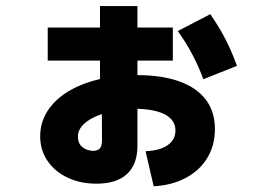

<svg xmlns="http://www.w3.org/2000/svg" viewBox="-20 -620 904 646"><path d="M570.3 -180.7Q570.3 -214.8 537.6 -233.4Q504.9 -252 442.4 -253.9V-128.9Q442.4 -66.9 407.2 -34.4Q372.1 -2 304.7 -2Q250 -2 207 -22.5Q164.1 -43 139.6 -79.1Q115.2 -115.2 115.2 -161.1Q115.2 -207.5 139.6 -246.1Q164.1 -284.7 209.5 -312.3Q254.9 -339.8 316.4 -354V-416H140.6V-527.3H316.4V-599.6H442.4V-527.3H561.5V-416H442.4V-367.2Q525.4 -367.2 584 -345.9Q642.6 -324.7 672.9 -284.2Q703.1 -243.7 703.1 -185.5Q703.1 -130.9 677.5 -88.6Q651.9 -46.4 605.2 -21.5Q558.6 3.4 497.1 6.8L469.7 -111.3Q517.1 -112.8 543.7 -131.3Q570.3 -149.9 570.3 -180.7ZM578.1 -515.6 687.5 -572.3Q716.3 -531.2 737.8 -489.7Q759.3 -448.2 777.3 -398.4L664.1 -353.5Q632.3 -440.4 578.1 -515.6ZM293.9 -112.3Q309.6 -113.3 316.2 -120.8Q322.8 -128.4 323.2 -147.5L322.8 -236.3Q284.7 -223.6 263.2 -203.6Q241.7 -183.6 242.2 -160.2Q241.7 -139.2 255.9 -126.2Q270 -113.3 293.9 -112.3Z"/></svg>

Font: Pretendard GOV ExtraBold
Style: Regular
Weight: 800
Designer: Base glyphs from Inter by Rasmus Andersson; Hangeul glyphs from Noto Sans CJK(Source Han Sans) by Jang Soo-young and Kan
Foundry: Kil Hyung-jin
Version: Version 1.309